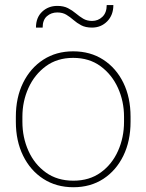

<svg xmlns="http://www.w3.org/2000/svg" viewBox="-20 -745 590 774"><path d="M43.9 -253.9V-274.4Q43.9 -352.1 73.2 -411.4Q102.5 -470.7 154.5 -504.4Q206.5 -538.1 274.9 -538.1Q344.2 -538.1 396.2 -504.4Q448.2 -470.7 477.3 -411.4Q506.3 -352.1 506.3 -274.4V-253.9Q506.3 -176.8 477.3 -117.2Q448.2 -57.6 396.5 -23.9Q344.7 9.8 275.9 9.8Q207 9.8 154.8 -23.9Q102.5 -57.6 73.2 -117.2Q43.9 -176.8 43.9 -253.9ZM70.3 -274.4V-253.9Q70.3 -190.9 94.7 -136.7Q119.1 -82.5 165 -49.6Q210.9 -16.6 275.9 -16.6Q340.3 -16.6 386 -49.6Q431.6 -82.5 455.8 -136.7Q480 -190.9 480 -253.9V-274.4Q480 -336.4 455.6 -390.4Q431.2 -444.3 385.5 -478Q339.8 -511.7 274.9 -511.7Q210.4 -511.7 164.8 -478Q119.1 -444.3 94.7 -390.4Q70.3 -336.4 70.3 -274.4ZM410.2 -724.6H437Q437 -684.1 412.1 -658.9Q387.2 -633.8 351.1 -633.8Q324.7 -633.8 307.4 -643.1Q290 -652.3 276.4 -664.3Q262.7 -676.3 247.6 -685.5Q232.4 -694.8 210.9 -694.8Q186.5 -694.8 169.2 -679.7Q151.9 -664.6 151.9 -633.8H125Q125 -674.3 149.9 -697.8Q174.8 -721.2 210.9 -721.2Q236.3 -721.2 253.9 -712.2Q271.5 -703.1 285.9 -690.9Q300.3 -678.7 315.4 -669.7Q330.6 -660.6 351.1 -660.6Q375.5 -660.6 392.8 -677.2Q410.2 -693.8 410.2 -724.6Z"/></svg>

Font: Vazirmatn UI FD Thin
Style: Regular
Weight: 100
Designer: Saber Rastikerdar
Foundry: Saber Rastikerdar
Version: Version 33.003